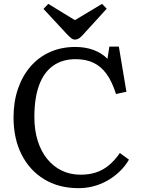

<svg xmlns="http://www.w3.org/2000/svg" viewBox="-20 -956 739 990"><path d="M384.8 14.2Q283.7 14.2 208.3 -31.5Q132.8 -77.1 91.3 -159.2Q49.8 -241.2 49.8 -351.1Q49.8 -432.1 73 -499Q96.2 -565.9 138.2 -614Q180.2 -662.1 238.5 -688Q296.9 -713.9 368.2 -713.9Q419.9 -713.9 461.9 -698.5Q503.9 -683.1 534.2 -652.8L543.9 -715.8H592.8L631.8 -482.9L578.1 -471.2Q558.1 -535.2 529.5 -574.5Q501 -613.8 461.9 -632.3Q422.9 -650.9 370.1 -650.9Q301.3 -650.9 253.7 -616.9Q206.1 -583 181.6 -516.6Q157.2 -450.2 157.2 -352.1Q157.2 -286.1 174.1 -231.4Q190.9 -176.8 222.4 -137.5Q253.9 -98.1 297.9 -76.7Q341.8 -55.2 395 -55.2Q439 -55.2 474.4 -66.7Q509.8 -78.1 540.3 -103Q570.8 -127.9 598.1 -167L645 -132.8Q625 -98.6 596.9 -71.8Q568.8 -44.9 534.9 -25.4Q501 -5.9 462.9 4.2Q424.8 14.2 384.8 14.2ZM366.2 -752Q356.4 -752 347.9 -758.5Q339.4 -765.1 325.2 -779.8L204.1 -910.2L229 -936L366.2 -852.1L506.3 -936L530.3 -911.1L405.3 -773.9Q396.5 -764.2 387 -758.1Q377.4 -752 366.2 -752Z"/></svg>

Font: Literata
Style: Regular
Weight: 400
Designer: Latin by Veronika Burian and Jose Scaglione. Greek by Irene Vlachou. Cyrillic by Vera Evstafieva.
Foundry: TypeTogether
Version: Version 3.002